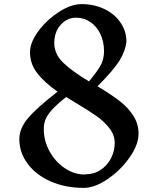

<svg xmlns="http://www.w3.org/2000/svg" viewBox="-20 -904 765 934"><path d="M654 -254Q654 -200 610 -137.5Q566 -75 503 -32.5Q440 10 388 10Q298 10 226.5 -21.5Q155 -53 114.5 -107.5Q74 -162 74 -228Q74 -279 116.5 -329.5Q159 -380 260 -458Q197 -502 161.5 -547.5Q126 -593 126 -650Q126 -698 167 -753Q208 -808 267 -846Q326 -884 376 -884Q439 -884 489 -859.5Q539 -835 567 -793Q595 -751 595 -703Q591 -658 562 -610.5Q533 -563 454 -484H455Q518 -446 559 -415Q600 -384 627 -343.5Q654 -303 654 -254ZM244 -695Q244 -641 287.5 -599Q331 -557 413 -508Q460 -565 473 -593Q486 -621 486 -655Q486 -701 468.5 -738Q451 -775 420 -796.5Q389 -818 350 -818Q306 -818 275 -783Q244 -748 244 -695ZM538 -209Q538 -247 512.5 -280Q487 -313 450 -339Q413 -365 348 -404L302 -432Q256 -396 232.5 -369.5Q209 -343 201 -322Q193 -301 193 -276Q193 -219 221 -168Q249 -117 295 -86Q341 -55 393 -55L394 -56Q437 -56 469.5 -77.5Q502 -99 520 -134Q538 -169 538 -209Z"/></svg>

Font: Inknut Antiqua Light
Style: Regular
Weight: 300
Designer: Claus Eggers Sørensen
Foundry: Claus Eggers Sørensen
Version: Version 1.003; ttfautohint (v1.8.2) -l 8 -r 50 -G 200 -x 14 